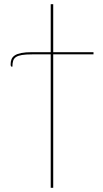

<svg xmlns="http://www.w3.org/2000/svg" viewBox="-20 -720 492 920"><path d="M223 -470V-700H235V-470H428V-459.5H235V180H223V-459.5H133.5Q103.5 -459.5 85.2 -456.5Q67 -453.5 56.8 -446.8Q46.5 -440 43 -428.5Q39.5 -417 39.5 -400.5H37Q34.5 -400.5 32.8 -402.5Q31 -404.5 31 -412.5Q31 -425.5 35.2 -436.2Q39.5 -447 50.8 -454.5Q62 -462 82 -466Q102 -470 133.5 -470Z"/></svg>

Font: Lato Hairline
Style: Regular
Weight: 100
Designer: Lukasz Dziedzic
Foundry: tyPoland Lukasz Dziedzic
Version: Version 2.007; 2014-02-27